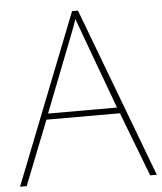

<svg xmlns="http://www.w3.org/2000/svg" viewBox="-52 -761 681 807"><g transform="rotate(-5 288.5 -358.0)"><path d="M549 0 445 -271H135L28 0H0L282 -716H307L577 0ZM325 -594Q321 -606 316 -619Q311 -632 305.5 -648Q300 -664 293 -682Q288 -667 282.5 -651.5Q277 -636 271 -621.5Q265 -607 260 -593L144 -296H435Z"/></g></svg>

Font: Noto Sans Cham Thin
Style: Regular
Weight: 250
Version: Version 2.002